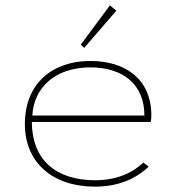

<svg xmlns="http://www.w3.org/2000/svg" viewBox="-20 -688 665 718"><path d="M295 -509 415 -648 391 -668 282 -521ZM335 10C420 10 487 -18 536 -65L516 -80C474 -40 414 -14 336 -14C190 -14 100 -89 99 -232H544C545 -243 546 -245 546 -256C546 -393 448 -460 318 -460C178 -460 73 -378 73 -224C73 -81 176 10 335 10ZM101 -256C106 -358 184 -436 318 -436C437 -436 520 -375 520 -256Z"/></svg>

Font: Inconsolata Expanded ExtraLight
Style: Regular
Weight: 200
Width: 7
Monospace: yes
Designer: Raph Levien, Cyreal, Brenton Simpson
Foundry: Raph Levien, Cyreal, Google
Version: Version 3.100